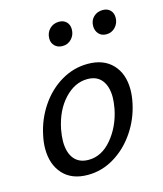

<svg xmlns="http://www.w3.org/2000/svg" viewBox="-97 -685 647 762"><g transform="rotate(-15 227.0 -303.5)"><path d="M33 -139Q33 -164 39 -192Q52 -256 87.5 -308.5Q123 -361 174 -391Q225 -421 283 -421Q348 -421 384.5 -382.5Q421 -344 421 -279Q421 -254 415 -225Q402 -162 366.5 -109.5Q331 -57 280 -26Q229 5 171 5Q105 5 69 -34.5Q33 -74 33 -139ZM340 -221Q345 -249 345 -268Q345 -312 325 -337.5Q305 -363 266 -363Q214 -363 171.5 -317.5Q129 -272 114 -197Q109 -169 109 -149Q109 -103 129.5 -77.5Q150 -52 189 -52Q243 -52 284.5 -101.5Q326 -151 340 -221ZM162 -557Q162 -581 177.5 -596.5Q193 -612 216 -612Q235 -612 246.5 -600.5Q258 -589 258 -570Q258 -547 243 -531Q228 -515 206 -515Q186 -515 174 -527Q162 -539 162 -557ZM343 -560Q343 -583 358 -597.5Q373 -612 396 -612Q415 -612 426.5 -600.5Q438 -589 438 -570Q438 -547 423 -531Q408 -515 386 -515Q366 -515 354.5 -528Q343 -541 343 -560Z"/></g></svg>

Font: Ysabeau Medium
Style: Italic
Weight: 500
Italic angle: -12°
Designer: Christian Thalmann (Catharsis Fonts)
Version: Version 0.003